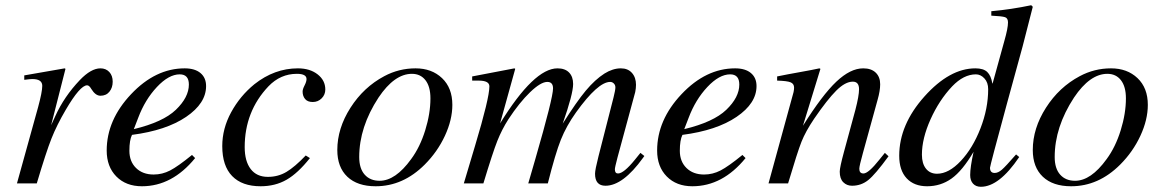

<svg xmlns="http://www.w3.org/2000/svg" viewBox="-20 -703 4452 736"><path d="M176 -223 192 -258Q226 -333 286 -396Q329 -441 365 -441Q386 -441 399 -427Q412 -413 412 -390Q412 -367 399.5 -351.5Q387 -336 365 -336Q346 -336 330 -362Q322 -376 314 -376Q287 -376 232 -282Q198 -224 177.5 -172.5Q157 -121 121 0H45L126 -292Q142 -351 142 -374Q142 -400 104 -400Q96 -400 73 -397V-414L228 -441L231 -439Z M716 -109 728 -97Q640 11 524 11Q463 11 426 -26.5Q389 -64 389 -126Q389 -243 482.5 -342Q576 -441 688 -441Q727 -441 748.5 -423Q770 -405 770 -373Q770 -307 693.5 -255Q617 -203 486 -186Q476 -166 476 -125Q476 -84 501.5 -59Q527 -34 569 -34Q602 -34 632 -49.5Q662 -65 716 -109ZM510 -252 493 -208Q605 -235 654 -282Q704 -330 704 -379Q704 -418 669 -418Q627 -418 581.5 -369.5Q536 -321 510 -252Z M1152 -107 1168 -97Q1122 -39 1078.5 -14Q1035 11 979 11Q908 11 870 -28Q832 -67 832 -143Q832 -210 866 -272.5Q900 -335 955 -380Q1032 -441 1122 -441Q1168 -441 1197.5 -418Q1227 -395 1227 -360Q1227 -340 1213 -326Q1199 -312 1179 -312Q1159 -312 1149.5 -323.5Q1140 -335 1140 -352Q1140 -361 1147.5 -375.5Q1155 -390 1155 -400Q1155 -420 1118 -420Q1055 -420 1009 -372Q918 -276 918 -139Q918 -85 941 -55Q964 -25 1007 -25Q1046 -25 1078 -44Q1110 -63 1152 -107Z M1714 -301Q1714 -244 1685.5 -182.5Q1657 -121 1608 -72Q1525 11 1420 11Q1350 11 1311.5 -25.5Q1273 -62 1273 -128Q1273 -211 1323.5 -290Q1374 -369 1453 -411Q1509 -441 1573 -441Q1635 -441 1674.5 -403.5Q1714 -366 1714 -301ZM1630 -326Q1630 -371 1611 -395.5Q1592 -420 1559 -420Q1492 -420 1431 -329Q1357 -216 1357 -101Q1357 -57 1378 -33.5Q1399 -10 1435 -10Q1496 -10 1556 -93Q1590 -139 1610 -203.5Q1630 -268 1630 -326Z M2450 -105 2445 -98Q2368 9 2301 9Q2261 9 2261 -37Q2261 -52 2274 -103L2332 -330Q2339 -358 2339 -368Q2339 -377 2333 -383Q2327 -389 2319 -389Q2272 -389 2188 -272Q2151 -220 2130 -167.5Q2109 -115 2080 0H2005L2032 -93Q2100 -328 2100 -364Q2100 -389 2078 -389Q2053 -389 2012 -349.5Q1971 -310 1929 -246Q1904 -207 1886.5 -163Q1869 -119 1833 0H1758L1801 -144Q1856 -327 1856 -372Q1856 -394 1815 -394H1790V-410L1952 -441L1955 -439L1897 -230Q2027 -441 2117 -441Q2146 -441 2161.5 -425Q2177 -409 2177 -381Q2177 -343 2137 -229Q2190 -313 2225.5 -355.5Q2261 -398 2297 -421Q2329 -441 2360 -441Q2387 -441 2402.5 -423.5Q2418 -406 2418 -378Q2418 -365 2415 -350L2347 -99Q2337 -61 2337 -54Q2337 -38 2349 -38Q2371 -38 2414 -91L2435 -117Z M2826 -109 2838 -97Q2750 11 2634 11Q2573 11 2536 -26.5Q2499 -64 2499 -126Q2499 -243 2592.5 -342Q2686 -441 2798 -441Q2837 -441 2858.5 -423Q2880 -405 2880 -373Q2880 -307 2803.5 -255Q2727 -203 2596 -186Q2586 -166 2586 -125Q2586 -84 2611.5 -59Q2637 -34 2679 -34Q2712 -34 2742 -49.5Q2772 -65 2826 -109ZM2620 -252 2603 -208Q2715 -235 2764 -282Q2814 -330 2814 -379Q2814 -418 2779 -418Q2737 -418 2691.5 -369.5Q2646 -321 2620 -252Z M3372 -117 3386 -104Q3335 -34 3308 -12.5Q3281 9 3246 9Q3226 9 3212.5 -4.5Q3199 -18 3199 -45Q3199 -61 3215 -120L3259 -282Q3273 -336 3273 -361Q3273 -390 3249 -390Q3220 -390 3185.5 -355.5Q3151 -321 3101 -248Q3068 -199 3052.5 -160Q3037 -121 3001 0H2926L3022 -350Q3024 -360 3024 -367Q3024 -382 3010.5 -387.5Q2997 -393 2959 -394V-410Q2998 -418 3046 -426.5Q3094 -435 3121 -441L3125 -439L3058 -221Q3132 -339 3186 -390Q3240 -441 3289 -441Q3320 -441 3337 -424.5Q3354 -408 3354 -380Q3354 -355 3344 -320L3288 -117Q3274 -67 3274 -56Q3274 -38 3290 -38Q3309 -38 3351 -91Q3358 -99 3372 -117Z M3933 -683 3939 -677 3900 -525 3840 -306Q3775 -67 3775 -60Q3775 -40 3793 -40Q3806 -40 3820.5 -52.5Q3835 -65 3875 -111L3887 -101Q3810 13 3740 13Q3721 13 3710 1Q3699 -11 3699 -32Q3699 -62 3712 -121Q3669 -48 3627.5 -18.5Q3586 11 3534 11Q3484 11 3455.5 -19.5Q3427 -50 3427 -106Q3427 -225 3523.5 -333Q3620 -441 3719 -441Q3750 -441 3764.5 -427Q3779 -413 3784 -383H3785L3830 -546Q3844 -595 3844 -617Q3844 -633 3833 -637Q3822 -641 3780 -643V-660Q3857 -667 3933 -683ZM3768 -361Q3768 -387 3753.5 -402.5Q3739 -418 3721 -418Q3674 -418 3630 -372Q3580 -319 3547 -245.5Q3514 -172 3514 -110Q3514 -76 3529.5 -56.5Q3545 -37 3572 -37Q3617 -37 3663 -86Q3709 -135 3738.5 -211Q3768 -287 3768 -361Z M4380 -301Q4380 -244 4351.5 -182.5Q4323 -121 4274 -72Q4191 11 4086 11Q4016 11 3977.5 -25.5Q3939 -62 3939 -128Q3939 -211 3989.5 -290Q4040 -369 4119 -411Q4175 -441 4239 -441Q4301 -441 4340.5 -403.5Q4380 -366 4380 -301ZM4296 -326Q4296 -371 4277 -395.5Q4258 -420 4225 -420Q4158 -420 4097 -329Q4023 -216 4023 -101Q4023 -57 4044 -33.5Q4065 -10 4101 -10Q4162 -10 4222 -93Q4256 -139 4276 -203.5Q4296 -268 4296 -326Z"/></svg>

Font: STIX MathJax Main
Style: Italic
Weight: 400
Italic angle: -16.33°
Designer: MicroPress Inc., with final additions and corrections provided by Coen Hoffman, Elsevier (retired)
Version: Version 1.1.1